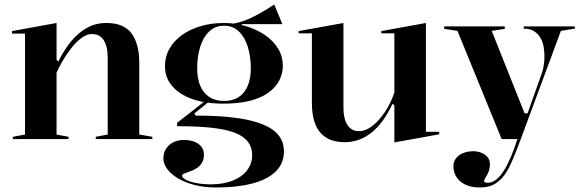

<svg xmlns="http://www.w3.org/2000/svg" viewBox="-20 -617 2590 852"><path d="M656 -10V0H405V-10L458 -20V-359Q458 -412 440 -439Q422 -466 388 -466Q365 -466 341.5 -448.5Q318 -431 296.5 -403.5Q275 -376 258 -347Q241 -318 231 -294V-20L284 -10V0H37V-10L91 -20V-468H33V-479L231 -515V-351L239 -344Q264 -395 295.5 -433.5Q327 -472 366 -493.5Q405 -515 452 -515Q493 -515 521 -502.5Q549 -490 565.5 -466.5Q582 -443 590 -410.5Q598 -378 598 -339V-20Z M939 215Q887 215 844 204Q801 193 770 174.5Q739 156 722 133Q705 110 705 86Q705 61 717 42.5Q729 24 750 14Q771 4 796 4Q837 4 861 22Q885 40 885 69Q885 92 875.5 106.5Q866 121 851.5 130Q837 139 822 144Q807 149 797.5 153Q788 157 788 163Q788 172 805.5 181Q823 190 852.5 195.5Q882 201 916 201Q971 201 1012.5 184.5Q1054 168 1076.5 138.5Q1099 109 1099 71Q1099 37 1080.5 12.5Q1062 -12 1023 -27.5Q984 -43 920 -50Q856 -57 766 -57V-72L895 -173L906 -165L842 -113L848 -104Q928 -104 991.5 -98Q1055 -92 1102 -79.5Q1149 -67 1179.5 -48.5Q1210 -30 1225 -4Q1240 22 1240 54Q1240 109 1203 144.5Q1166 180 1098.5 197.5Q1031 215 939 215ZM971 -157Q918 -157 871 -167Q824 -177 788.5 -198Q753 -219 732.5 -250.5Q712 -282 712 -324Q712 -366 732 -401Q752 -436 787.5 -461.5Q823 -487 870.5 -501Q918 -515 974 -515Q1023 -515 1069.5 -501.5Q1116 -488 1153.5 -463Q1191 -438 1213 -403Q1235 -368 1235 -324Q1235 -291 1219.5 -260.5Q1204 -230 1172 -206.5Q1140 -183 1090 -170Q1040 -157 971 -157ZM974 -169Q1013 -169 1039 -186Q1065 -203 1079 -235.5Q1093 -268 1093 -313Q1093 -365 1080 -408Q1067 -451 1040.5 -477Q1014 -503 974 -503Q935 -503 908 -477Q881 -451 868 -408Q855 -365 855 -313Q855 -269 868.5 -236.5Q882 -204 909 -186.5Q936 -169 974 -169ZM1053 -493 994 -510Q1016 -511 1040 -517.5Q1064 -524 1087 -534.5Q1110 -545 1130.5 -556.5Q1151 -568 1168 -578.5Q1185 -589 1197 -597L1233 -510H1053Z M1510 14Q1437 14 1400.5 -29.5Q1364 -73 1364 -161V-469H1305V-479L1504 -515V-141Q1504 -89 1522 -62Q1540 -35 1573 -35Q1602 -35 1631.5 -57.5Q1661 -80 1687 -118.5Q1713 -157 1730 -206V-469H1672V-479L1870 -515V-32H1929V-21L1730 15V-149L1722 -157Q1682 -71 1628.5 -28.5Q1575 14 1510 14Z M2110 215Q2072 215 2045.5 202.5Q2019 190 2005.5 168.5Q1992 147 1992 121Q1992 104 1999.5 91.5Q2007 79 2019.5 70.5Q2032 62 2047.5 58Q2063 54 2079 54Q2098 54 2115 60.5Q2132 67 2143 79.5Q2154 92 2154 112Q2154 126 2150.5 138Q2147 150 2141 160Q2135 170 2131.5 176.5Q2128 183 2128 187Q2128 194 2146 194Q2164 194 2183 179Q2202 164 2219 135Q2232 115 2247 79.5Q2262 44 2276 0H2206L2010 -480L1951 -489V-500H2220V-489L2162 -480L2308 -114H2321L2386 -297Q2391 -313 2393.5 -331Q2396 -349 2396 -367Q2396 -387 2392.5 -408.5Q2389 -430 2378.5 -448.5Q2368 -467 2350 -478.5Q2332 -490 2304 -490V-500H2531V-490L2469 -480L2291 0Q2270 57 2254 94Q2238 131 2227 147Q2208 178 2180 196.5Q2152 215 2110 215Z"/></svg>

Font: Kalnia Thin Medium
Style: Regular
Weight: 500
Version: Version 1.105